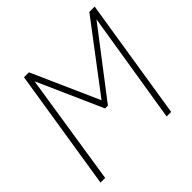

<svg xmlns="http://www.w3.org/2000/svg" viewBox="-174 -873 1045 1045"><g transform="rotate(-45 349.0 -350.0)"><path d="M33 0 144 -700H182L354 -313L647 -700H688L577 0H542L646 -644L358 -268H336L169 -644L69 0Z"/></g></svg>

Font: Georama ExtraLight
Style: Italic
Weight: 200
Italic angle: -9°
Designer: Jean-Baptiste Levee
Foundry: Production Type
Version: Version 1.000